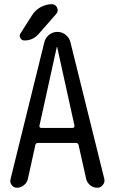

<svg xmlns="http://www.w3.org/2000/svg" viewBox="-20 -880 540 900"><path d="M130.9 -809.6Q145.5 -833 170.9 -846.7Q196.3 -860.4 223.6 -860.4Q240.2 -860.4 247.6 -844.2Q254.9 -828.1 244.1 -815.4L160.2 -719.7Q132.8 -689.5 93.8 -690.4Q81.1 -690.4 75.2 -702.1Q69.3 -713.9 76.2 -723.6ZM246.1 -659.2 165 -291Q164.1 -286.1 166.5 -283.2Q168.9 -280.3 173.8 -280.3H320.3Q324.2 -280.3 327.1 -283.2Q330.1 -286.1 329.1 -291L248 -659.2Q248 -660.2 247.1 -660.2Q246.1 -660.2 246.1 -659.2ZM59.6 0Q43.9 0 34.7 -12.7Q25.4 -25.4 29.3 -40L187.5 -680.7Q192.4 -702.1 209.5 -716.3Q226.6 -730.5 249 -730.5Q271.5 -730.5 288.6 -716.3Q305.7 -702.1 310.5 -680.7L468.8 -42Q472.7 -26.4 462.4 -13.2Q452.1 0 435.5 0Q417 0 402.3 -12.2Q387.7 -24.4 383.8 -42L348.6 -199.2Q346.7 -210 335.9 -210H158.2Q147.5 -210 145.5 -199.2L110.4 -40Q106.4 -23.4 91.8 -11.7Q77.1 0 59.6 0Z"/></svg>

Font: Rounded-X Mgen+ 2m regular
Style: Regular
Weight: 400
Designer: [Source Han Sans]
Ryoko NISHIZUKA  (kana & ideographs); Paul D. Hunt (Latin, Greek & Cyrillic); Wenlong ZHANG  (bopomofo
Version: Version 1.059.20150602